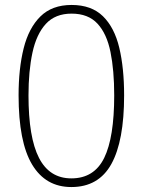

<svg xmlns="http://www.w3.org/2000/svg" viewBox="-20 -745 577 775"><path d="M481 -360Q481 -176 429.5 -83Q378 10 268 10Q164 10 109.5 -81Q55 -172 55 -360Q55 -468 75.5 -550Q96 -632 143 -678.5Q190 -725 269 -725Q349 -725 395.5 -679.5Q442 -634 461.5 -552Q481 -470 481 -360ZM95 -360Q95 -190 137.5 -107.5Q180 -25 268 -25Q360 -25 400.5 -107.5Q441 -190 441 -360Q441 -461 426 -535Q411 -609 373.5 -649.5Q336 -690 269 -690Q203 -690 165 -648.5Q127 -607 111 -532.5Q95 -458 95 -360Z"/></svg>

Font: Noto Sans Disp ExtLt
Style: Regular
Weight: 200
Designer: Monotype Design Team
Foundry: Monotype Imaging Inc.
Version: Version 2.000;GOOG;noto-source:20170915:90ef993387c0